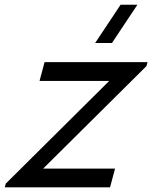

<svg xmlns="http://www.w3.org/2000/svg" viewBox="-106 -808 657 828"><path d="M376.8 -622.5 486.5 -787.5H414L304.3 -622.5ZM-85.5 0H368.5L390.2 -81H80.2L525.6 -523L530.2 -540H86.2L64.5 -459H365L-81.2 -16Z"/></svg>

Font: Manrope
Style: MediumItalic
Weight: 500
Italic angle: -15°
Designer: Mikhail Sharanda
Foundry: Mikhail Sharanda
Version: Version 4.502;hotconv 1.0.109;makeotfexe 2.5.65596